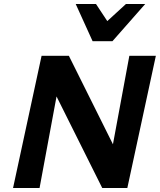

<svg xmlns="http://www.w3.org/2000/svg" viewBox="-20 -936 796 956"><path d="M45 0 187 -658H299L177 0ZM554 0H489L212 -555L237 -658H323L582 -138ZM756 -658 614 0H502L624 -658ZM441 -731 487 -806 607 -916H703L540 -731ZM441 -731 357 -916H458L530 -807L540 -731Z"/></svg>

Font: Ysabeau Infant ExtraBold
Style: Italic
Weight: 800
Italic angle: -12°
Designer: Christian Thalmann (Catharsis Fonts)
Version: Version 2.001;gftools[0.9.30]; featfreeze: ss01,ss02,lnum